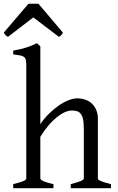

<svg xmlns="http://www.w3.org/2000/svg" viewBox="-42 -982 614 1002"><path d="M286.6 -811.5Q280.8 -802.2 277.3 -797.9Q273.9 -793.5 265.6 -789.6L131.8 -891.1L-0.5 -789.6Q-4.4 -791.5 -7.1 -793.5Q-9.8 -795.4 -12 -797.9Q-14.2 -800.3 -16.6 -803.7Q-19 -807.1 -22.5 -811.5L106.4 -962.4H158.7ZM327.1 0V-21Q362.3 -30.3 378.9 -37.1Q395.5 -43.9 395.5 -50.8V-309.1Q395.5 -338.9 391.8 -357.4Q388.2 -376 380.4 -386.7Q372.6 -397.5 360.8 -401.4Q349.1 -405.3 333 -405.3Q315.9 -405.3 296.1 -396.5Q276.4 -387.7 254.9 -370.6Q233.4 -353.5 211.4 -327.9Q189.5 -302.2 168.5 -268.1V-50.8Q168.5 -43.5 186.8 -35.6Q205.1 -27.8 236.8 -21V0H26.9V-21Q59.1 -29.3 77.1 -35.9Q95.2 -42.5 95.2 -50.8V-633.8Q95.2 -654.3 93.5 -665.8Q91.8 -677.2 84.7 -683.6Q77.6 -689.9 64 -692.6Q50.3 -695.3 26.9 -698.2V-717.8Q47.4 -721.7 64.2 -725.6Q81.1 -729.5 95.5 -734.1Q109.9 -738.8 123 -744.1Q136.2 -749.5 150.4 -756.8L168.5 -740.2V-334Q189.5 -365.2 215.1 -390.1Q240.7 -415 266.6 -432.6Q292.5 -450.2 317.1 -459.5Q341.8 -468.8 360.8 -468.8Q381.8 -468.8 401.4 -462.4Q420.9 -456.1 435.8 -442.9Q450.7 -429.7 459.7 -409.4Q468.8 -389.2 468.8 -361.8V-50.8Q468.8 -43.9 483.6 -37.4Q498.5 -30.8 537.1 -21V0Z"/></svg>

Font: Gentium Plus Viet
Style: Regular
Weight: 400
Designer: J. Victor Gaultney, Annie Olsen, Iska Routamaa, Becca Hirsbrunner
Foundry: SIL International
Version: Version 5.000